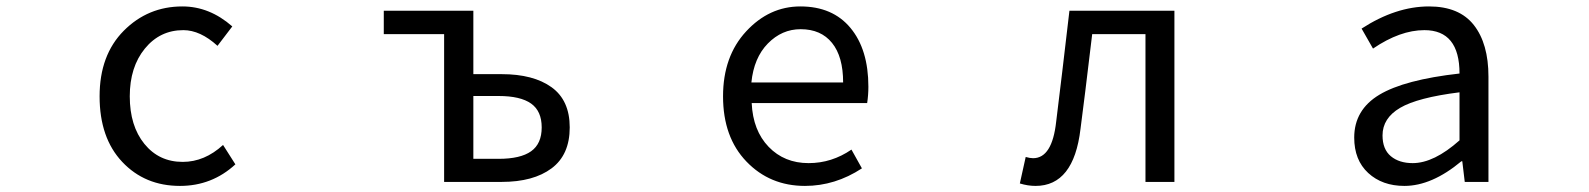

<svg xmlns="http://www.w3.org/2000/svg" viewBox="-20 -577 5040 609"><path d="M550.8 12.7Q439.5 12.7 367.7 -63.5Q295.9 -139.6 295.9 -271.5Q295.9 -402.3 372.6 -479.5Q449.2 -556.6 558.6 -556.6Q644.5 -556.6 716.8 -493.2L669.9 -431.6Q615.2 -481.4 561.5 -481.4Q487.3 -481.4 439.5 -422.9Q391.6 -364.3 391.6 -271.5Q391.6 -177.7 438 -120.6Q484.4 -63.5 559.6 -63.5Q628.9 -63.5 687.5 -117.2L726.6 -55.7Q652.3 12.7 550.8 12.7Z M1388.7 0V-468.8H1197.3V-543H1481.4V-341.8H1571.3Q1671.9 -341.8 1729.5 -300.3Q1787.1 -258.8 1787.1 -172.9Q1787.1 -85.9 1729.5 -43Q1671.9 0 1571.3 0ZM1481.4 -73.2H1561.5Q1630.9 -73.2 1664.6 -97.2Q1698.2 -121.1 1698.2 -172.9Q1698.2 -224.6 1664.6 -248.5Q1630.9 -272.5 1561.5 -272.5H1481.4Z M2533.2 12.7Q2421.9 12.7 2347.7 -64.5Q2273.4 -141.6 2273.4 -271.5Q2273.4 -398.4 2346.7 -477.5Q2419.9 -556.6 2518.6 -556.6Q2621.1 -556.6 2677.7 -488.3Q2734.4 -419.9 2734.4 -301.8Q2734.4 -275.4 2730.5 -250H2364.3Q2368.2 -163.1 2418 -111.3Q2467.8 -59.6 2544.9 -59.6Q2618.2 -59.6 2680.7 -102.5L2713.9 -43Q2628.9 12.7 2533.2 12.7ZM2363.3 -315.4H2654.3Q2654.3 -397.5 2619.1 -440.9Q2584 -484.4 2519.5 -484.4Q2460 -484.4 2415.5 -439Q2371.1 -393.6 2363.3 -315.4Z M3264.6 12.7Q3240.2 12.7 3214.8 4.9L3233.4 -79.1Q3247.1 -75.2 3256.8 -75.2Q3317.4 -75.2 3330.1 -191.4Q3347.7 -333 3372.1 -543H3705.1V0H3613.3V-468.8H3444.3Q3418.9 -255.9 3407.2 -168Q3385.7 12.7 3264.6 12.7Z M4434.6 12.7Q4364.3 12.7 4319.8 -28.3Q4275.4 -69.3 4275.4 -140.6Q4275.4 -228.5 4355 -276.4Q4434.6 -324.2 4609.4 -343.8Q4609.4 -481.4 4498 -481.4Q4420.9 -481.4 4335 -422.9L4298.8 -486.3Q4407.2 -556.6 4512.7 -556.6Q4608.4 -556.6 4654.8 -497.6Q4701.2 -438.5 4701.2 -334V0H4626L4618.2 -65.4H4615.2Q4521.5 12.7 4434.6 12.7ZM4460.9 -59.6Q4528.3 -59.6 4609.4 -131.8V-284.2Q4476.6 -267.6 4420.9 -234.9Q4365.2 -202.1 4365.2 -147.5Q4365.2 -103.5 4391.6 -81.5Q4418 -59.6 4460.9 -59.6Z"/></svg>

Font: Gen Shin Gothic Monospace Regular
Style: Regular
Weight: 400
Designer: [Source Han Sans]
Ryoko NISHIZUKA  (kana & ideographs); Paul D. Hunt (Latin, Greek & Cyrillic); Wenlong ZHANG  (bopomofo
Version: Version 1.002.20150607